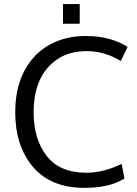

<svg xmlns="http://www.w3.org/2000/svg" viewBox="-20 -911 670 942"><path d="M371.1 -891.1V-794.4H289.1V-891.1ZM261.7 -620.6Q145.5 -542.5 145 -360.4Q145 -228.5 209 -146Q272.9 -63.5 403.8 -63.5Q487.3 -63.5 576.7 -106.9L590.8 -35.2Q518.1 10.7 394 10.7Q229.5 10.7 142.1 -91.8Q54.7 -194.3 54.7 -360.8Q54.7 -528.3 146.5 -630.9Q190.4 -679.7 255.4 -707Q320.8 -734.4 400.9 -734.4Q522.5 -734.4 606 -680.7L572.8 -611.8Q492.2 -660.2 406.2 -660.2Q320.3 -660.2 261.7 -620.6Z"/></svg>

Font: Oxygen-Regular
Style: Regular
Weight: 400
Designer: Vernon Adams
Foundry: Vernon Adams
Version: Version Release 0.2.3 webfont; ttfautohint (v0.93.3-1d66) -l